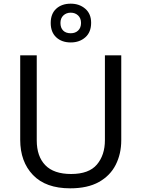

<svg xmlns="http://www.w3.org/2000/svg" viewBox="-20 -1015 771 1045"><path d="M640 -252Q640 -178 610 -118.5Q580 -59 518.5 -24.5Q457 10 362 10Q229 10 159.5 -62.5Q90 -135 90 -254V-714H180V-251Q180 -164 226.5 -116Q273 -68 367 -68Q464 -68 507.5 -119.5Q551 -171 551 -252V-714H640ZM365 -784Q316 -784 286 -812Q256 -840 256 -890Q256 -940 286 -967.5Q316 -995 365 -995Q412 -995 444 -967.5Q476 -940 476 -891Q476 -840 444.5 -812Q413 -784 365 -784ZM365 -834Q390 -834 405.5 -849Q421 -864 421 -890Q421 -916 405 -931Q389 -946 365 -946Q341 -946 325 -931Q309 -916 309 -890Q309 -864 323.5 -849Q338 -834 365 -834Z"/></svg>

Font: Noto Sans Warang Citi
Style: Regular
Weight: 400
Designer: Mangu Purty
Foundry: Mangu Purty
Version: Version 3.002; ttfautohint (v1.8.4.7-5d5b)